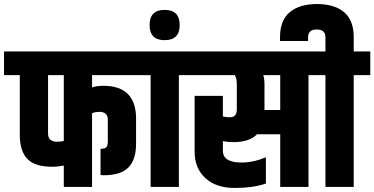

<svg xmlns="http://www.w3.org/2000/svg" viewBox="-60 -926 1854 951"><path d="M256 -554H178V-264Q178 -224 223 -224Q242 -224 256 -228ZM432 -372Q414 -372 396 -366V0H256V-106Q226 -100 199 -100Q113 -100 75.5 -139Q38 -178 38 -258V-554H-40V-671H684V-554H396V-493Q418 -501 452 -501Q614 -501 614 -338V-214Q614 -135 576 -96.5Q538 -58 455 -58Q444 -58 438 -59V-189Q460 -189 467 -197Q474 -205 474 -228V-333Q474 -372 432 -372Z M686 -554H604V-671H908V-554H826V0H686Z M755.5 -727Q681 -727 681 -802Q681 -877 755.5 -877Q830 -877 830 -802Q830 -727 755.5 -727Z M1113 -507Q1113 -538 1103 -554H828V-671H1550V-554H1468V0H1328V-261H1213Q1176 -222 1095 -222Q1067 -222 1044 -227V-179Q1044 -121 1136 -121Q1195 -121 1257 -147V-17Q1194 5 1102 5Q1010 5 957 -44Q904 -93 904 -174V-451H1044V-349Q1060 -345 1078 -345Q1113 -345 1113 -384ZM1328 -381V-554H1244Q1250 -538 1250 -507V-381Z M1552 -671V-741Q1552 -780 1509 -780Q1466 -780 1466 -741V-723H1327V-743Q1327 -825 1375 -865.5Q1423 -906 1510 -906Q1597 -906 1644.5 -865.5Q1692 -825 1692 -743V-671H1774V-554H1692V0H1552V-554H1470V-671Z"/></svg>

Font: Khand
Style: Bold
Weight: 700
Designer: Devanagari: Sanchit Sawaria, Jyotish Sonowal; Latin: Satya Rajpurohit
Foundry: Indian Type Foundry
Version: Version 1.101;PS 1.0;hotconv 1.0.78;makeotf.lib2.5.61930; tt